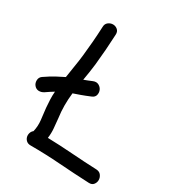

<svg xmlns="http://www.w3.org/2000/svg" viewBox="-236 -840 888 973"><g transform="rotate(30 207.5 -353.5)"><path d="M194.3 -432.6Q211.9 -439.5 225.6 -432.1Q239.3 -424.8 245.1 -411.6Q251 -398.4 247.6 -383.3Q244.1 -368.2 226.6 -361.3Q196.3 -348.6 174.3 -340.8Q152.3 -333 134.8 -327.1Q126 -252 135.7 -182.6Q138.7 -154.3 141.1 -126Q143.6 -97.7 139.6 -69.3Q212.9 -67.4 286.1 -62Q359.4 -56.6 432.6 -53.7Q451.2 -52.7 460.4 -40Q469.7 -27.3 469.7 -12.7Q469.7 2 460.4 13.7Q451.2 25.4 432.6 24.4Q343.8 20.5 257.3 14.2Q170.9 7.8 83 7.8Q67.4 7.8 58.1 -0.5Q48.8 -8.8 45.9 -20Q43 -31.2 46.4 -43Q49.8 -54.7 59.6 -62.5Q67.4 -95.7 63.5 -129.4Q59.6 -163.1 55.7 -196.3Q53.7 -219.7 52.7 -243.2Q51.8 -266.6 53.7 -290Q43 -284.2 32.7 -276.9Q22.5 -269.5 8.8 -260.7Q-4.9 -252 -20 -252.4Q-35.2 -252.9 -45.9 -265.6Q-55.7 -277.3 -55.2 -294.4Q-54.7 -311.5 -41 -321.3Q-6.8 -344.7 17.6 -357.9Q42 -371.1 64.5 -381.8Q69.3 -416 75.2 -450.7Q81.1 -485.4 85 -520.5Q89.8 -564.5 93.3 -607.4Q96.7 -650.4 98.6 -694.3Q98.6 -712.9 111.3 -722.7Q124 -732.4 138.7 -732.4Q153.3 -732.4 165 -722.7Q176.8 -712.9 175.8 -694.3Q173.8 -648.4 170.4 -603.5Q167 -558.6 162.1 -511.7Q156.2 -462.9 147.5 -414.1Q158.2 -418 169.4 -422.4Q180.7 -426.8 194.3 -432.6Z"/></g></svg>

Font: Schoolbell
Style: Regular
Weight: 400
Designer: Font Diner, Inc
Foundry: Font Diner, Inc
Version: Version 1.000